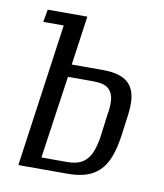

<svg xmlns="http://www.w3.org/2000/svg" viewBox="-63 -548 513 601"><g transform="rotate(10 193.5 -247.5)"><path d="M35 0 99 -455H34L41 -495H167L145 -339H244Q286 -339 310.5 -326Q335 -313 343.5 -285.5Q352 -258 346 -214L337 -147Q331 -105 320 -77Q309 -49 291 -32Q273 -15 248.5 -7.5Q224 0 190 0ZM102 -36H183Q216 -36 234 -48.5Q252 -61 260.5 -83Q269 -105 273 -132L282 -202Q287 -228 285.5 -250Q284 -272 270 -285.5Q256 -299 220 -299H140Z"/></g></svg>

Font: Alumni Sans
Style: Italic
Weight: 400
Italic angle: -8°
Version: Version 1.016